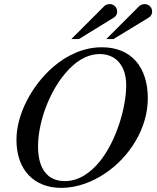

<svg xmlns="http://www.w3.org/2000/svg" viewBox="-20 -896 762 934"><path d="M497 -706H532L703 -810C715 -817 720 -828 720 -840C720 -860 704 -876 684 -876C674 -876 664 -873 657 -866ZM327 -706H364L533 -810C545 -817 550 -828 550 -840C550 -860 534 -876 514 -876C504 -876 494 -873 487 -866ZM699 -418C699 -570 618 -667 474 -666C389 -666 306 -629 237 -569C133 -478 60 -338 60 -216C60 -67 148 18 278 18C352 18 427 -9 492 -53C611 -133 699 -272 699 -418ZM594 -481C594 -379 549 -214 465 -110C419 -54 362 -15 295 -15C211 -15 165 -75 165 -184C165 -284 206 -417 279 -516C328 -582 391 -633 465 -633C545 -633 594 -575 594 -481Z"/></svg>

Font: XITS
Style: Italic
Weight: 400
Italic angle: -16.33°
Designer: MicroPress Inc., with final additions and corrections provided by Coen Hoffman, Elsevier (retired)
Version: Version 1.107